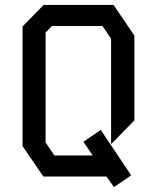

<svg xmlns="http://www.w3.org/2000/svg" viewBox="-20 -720 640 783"><path d="M158 -700 72 -612V-124L157 0H414L445 43L515 -5L391 -190L320 -142L358 -86H202L166 -139V-587L192 -614H398L433 -562V-132L528 -229V-575L443 -700Z"/></svg>

Font: Kode Mono Medium
Style: Regular
Weight: 500
Monospace: yes
Designer: Isa Ozler
Foundry: Kadena LLC
Version: Version 1.206;gftools[0.9.28]